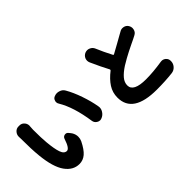

<svg xmlns="http://www.w3.org/2000/svg" viewBox="-28 -1394 2056 2056"><g transform="rotate(-45 1000.0 -366.5)"><path d="M106.4 -642.6Q106.4 -674.8 127.9 -698.2Q149.4 -722.7 181.6 -722.7Q182.6 -722.7 182.6 -722.7H197.3Q230.5 -722.7 252 -697.3Q271.5 -674.8 271.5 -645.5Q271.5 -641.6 270.5 -637.7Q267.6 -605.5 267.6 -586.9Q267.6 -457 274.4 -390.6Q284.2 -282.2 303.7 -226.1Q323.2 -169.9 363.3 -169.9Q401.4 -169.9 436.5 -278.3Q444.3 -303.7 469.7 -309.6Q475.6 -310.5 480.5 -310.5Q499 -310.5 511.7 -294.9L525.4 -278.3Q550.8 -248 556.6 -209Q557.6 -199.2 557.6 -190.4Q557.6 -162.1 544.9 -134.8Q502.9 -49.8 459.5 -12.7Q416 24.4 360.4 24.4Q265.6 24.4 201.7 -64.9Q137.7 -154.3 118.2 -346.7Q107.4 -450.2 107.4 -617.2ZM661.1 -588.9Q650.4 -604.5 650.4 -622.1Q650.4 -630.9 654.3 -641.6Q662.1 -668.9 689.5 -677.7Q707 -684.6 724.6 -684.6Q741.2 -684.6 758.8 -678.7Q793.9 -668 811.5 -636.7Q854.5 -562.5 889.2 -461.9Q923.8 -361.3 939.5 -270.5Q941.4 -260.7 941.4 -252Q941.4 -225.6 925.8 -201.2Q906.2 -168.9 871.1 -155.3H870.1Q858.4 -150.4 846.7 -150.4Q829.1 -150.4 812.5 -161.1Q785.2 -177.7 780.3 -209Q745.1 -450.2 661.1 -588.9Z M1671.9 -668Q1691.4 -680.7 1713.9 -680.7Q1721.7 -680.7 1731.4 -678.7Q1762.7 -671.9 1779.3 -644.5Q1791 -625 1791 -604.5Q1791 -593.8 1788.1 -583Q1780.3 -550.8 1750 -535.2Q1732.4 -526.4 1710 -514.6Q1707 -513.7 1659.2 -490.2Q1611.3 -466.8 1586.9 -454.6Q1562.5 -442.4 1520.5 -419.4Q1478.5 -396.5 1448.2 -377Q1384.8 -335.9 1350.6 -295.4Q1316.4 -254.9 1316.4 -209Q1316.4 -113.3 1505.9 -113.3Q1613.3 -113.3 1750 -134.8Q1755.9 -135.7 1762.7 -135.7Q1787.1 -135.7 1807.6 -119.1Q1832 -98.6 1832 -66.4V-62.5Q1832 -26.4 1807.6 1.5Q1783.2 29.3 1747.1 34.2Q1637.7 46.9 1509.8 46.9Q1149.4 46.9 1149.4 -191.4Q1149.4 -267.6 1189.5 -329.6Q1229.5 -391.6 1302.7 -448.2Q1309.6 -454.1 1305.7 -462.9Q1259.8 -548.8 1206.1 -668.9Q1199.2 -684.6 1199.2 -701.2Q1199.2 -715.8 1205.1 -731.4Q1218.8 -761.7 1249 -774.4Q1264.6 -780.3 1279.3 -780.3Q1294.9 -780.3 1310.5 -773.4Q1341.8 -759.8 1354.5 -729.5Q1389.6 -645.5 1439.5 -549.8Q1444.3 -541 1452.1 -545.9Q1489.3 -566.4 1552.2 -601.1Q1615.2 -635.7 1634.8 -647.5Q1657.2 -660.2 1671.9 -668Z"/></g></svg>

Font: Gen Jyuu GothicX Heavy
Style: Bold
Weight: 900
Designer: [Source Han Sans]
Ryoko NISHIZUKA  (kana & ideographs); Paul D. Hunt (Latin, Greek & Cyrillic); Wenlong ZHANG  (bopomofo
Version: Version 1.002.20150607